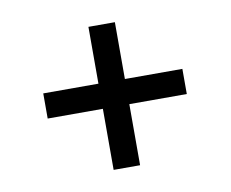

<svg xmlns="http://www.w3.org/2000/svg" viewBox="-57 -590 696 579"><g transform="rotate(-10 291.0 -301.0)"><path d="M247 -82V-269H78V-346H247V-520H328V-346H504V-269H328V-82Z"/></g></svg>

Font: Literata Medium
Style: Regular
Weight: 500
Designer: Latin by Veronika Burian and Jose Scaglione. Greek by Irene Vlachou. Cyrillic by Vera Evstafieva.
Foundry: TypeTogether
Version: Version 3.103; ttfautohint (v1.8.4.7-5d5b);gftools[0.9.29]